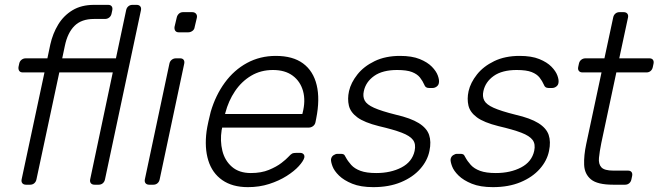

<svg xmlns="http://www.w3.org/2000/svg" viewBox="-20 -760 2710 790"><path d="M87 0Q77 0 72 -6Q67 -12 69 -22L163 -462H74Q64 -462 59.5 -468Q55 -474 56 -484L59 -498Q61 -508 68.5 -514Q76 -520 86 -520H175L187 -577Q197 -622 219.5 -659Q242 -696 278.5 -718Q315 -740 367 -740H425Q435 -740 439.5 -734Q444 -728 442 -718L439 -704Q437 -694 429.5 -688Q422 -682 412 -682H367Q315 -682 286.5 -653.5Q258 -625 247 -572L236 -520H457L499 -718Q501 -728 508 -734Q515 -740 525 -740H542Q552 -740 557 -734Q562 -728 560 -718L412 -22Q410 -12 403 -6Q396 0 386 0H369Q359 0 354 -6Q349 -12 351 -22L444 -462H224L130 -22Q128 -12 121 -6Q114 0 104 0Z M594 0Q584 0 579 -6Q574 -12 576 -22L677 -498Q679 -508 686.5 -514Q694 -520 704 -520H721Q731 -520 735.5 -514Q740 -508 738 -498L637 -22Q635 -12 628 -6Q621 0 611 0ZM716 -627Q706 -627 701.5 -633Q697 -639 698 -649L707 -687Q709 -697 716 -703.5Q723 -710 733 -710H771Q781 -710 786.5 -703.5Q792 -697 790 -687L781 -649Q780 -639 772 -633Q764 -627 754 -627Z M1000 10Q936 10 894.5 -19Q853 -48 837 -100Q821 -152 830 -220Q832 -235 837.5 -260Q843 -285 847 -300Q867 -368 905 -420Q943 -472 996.5 -501Q1050 -530 1115 -530Q1185 -530 1227 -499Q1269 -468 1283 -410Q1297 -352 1281 -272L1278 -257Q1276 -247 1268 -241Q1260 -235 1250 -235H894Q894 -235 893.5 -231Q893 -227 892 -225Q885 -180 895 -139.5Q905 -99 934.5 -73.5Q964 -48 1012 -48Q1055 -48 1086.5 -61Q1118 -74 1138 -89.5Q1158 -105 1165 -113Q1177 -126 1182.5 -128.5Q1188 -131 1199 -131H1215Q1224 -131 1229 -125.5Q1234 -120 1232 -111Q1228 -97 1209.5 -76.5Q1191 -56 1159.5 -36Q1128 -16 1087.5 -3Q1047 10 1000 10ZM906 -291H1224L1225 -295Q1238 -345 1227 -385Q1216 -425 1184.5 -448.5Q1153 -472 1103 -472Q1053 -472 1013.5 -448.5Q974 -425 947 -385Q920 -345 907 -295Z M1516 10Q1464 10 1429.5 -4Q1395 -18 1375 -37.5Q1355 -57 1348 -76Q1341 -95 1342 -105Q1344 -116 1352.5 -121.5Q1361 -127 1368 -127H1383Q1389 -127 1393.5 -125Q1398 -123 1402 -114Q1411 -97 1425 -81.5Q1439 -66 1463.5 -57Q1488 -48 1528 -48Q1588 -48 1632 -71Q1676 -94 1686 -139Q1692 -167 1679.5 -184Q1667 -201 1633 -214Q1599 -227 1539 -241Q1479 -256 1450.5 -277Q1422 -298 1415.5 -325.5Q1409 -353 1416 -385Q1424 -420 1450.5 -453.5Q1477 -487 1521.5 -508.5Q1566 -530 1626 -530Q1675 -530 1707 -517Q1739 -504 1757 -485.5Q1775 -467 1781.5 -449Q1788 -431 1786 -420Q1785 -410 1777 -404Q1769 -398 1760 -398H1745Q1737 -398 1732.5 -401.5Q1728 -405 1726 -411Q1719 -427 1708 -441Q1697 -455 1675.5 -463.5Q1654 -472 1614 -472Q1554 -472 1519.5 -447.5Q1485 -423 1477 -385Q1472 -363 1480.5 -346.5Q1489 -330 1519 -316.5Q1549 -303 1609 -288Q1670 -274 1703 -253.5Q1736 -233 1745.5 -205Q1755 -177 1747 -139Q1739 -99 1709 -65Q1679 -31 1630 -10.5Q1581 10 1516 10Z M2008 10Q1956 10 1921.5 -4Q1887 -18 1867 -37.5Q1847 -57 1840 -76Q1833 -95 1834 -105Q1836 -116 1844.5 -121.5Q1853 -127 1860 -127H1875Q1881 -127 1885.5 -125Q1890 -123 1894 -114Q1903 -97 1917 -81.5Q1931 -66 1955.5 -57Q1980 -48 2020 -48Q2080 -48 2124 -71Q2168 -94 2178 -139Q2184 -167 2171.5 -184Q2159 -201 2125 -214Q2091 -227 2031 -241Q1971 -256 1942.5 -277Q1914 -298 1907.5 -325.5Q1901 -353 1908 -385Q1916 -420 1942.5 -453.5Q1969 -487 2013.5 -508.5Q2058 -530 2118 -530Q2167 -530 2199 -517Q2231 -504 2249 -485.5Q2267 -467 2273.5 -449Q2280 -431 2278 -420Q2277 -410 2269 -404Q2261 -398 2252 -398H2237Q2229 -398 2224.5 -401.5Q2220 -405 2218 -411Q2211 -427 2200 -441Q2189 -455 2167.5 -463.5Q2146 -472 2106 -472Q2046 -472 2011.5 -447.5Q1977 -423 1969 -385Q1964 -363 1972.5 -346.5Q1981 -330 2011 -316.5Q2041 -303 2101 -288Q2162 -274 2195 -253.5Q2228 -233 2237.5 -205Q2247 -177 2239 -139Q2231 -99 2201 -65Q2171 -31 2122 -10.5Q2073 10 2008 10Z M2503 0Q2438 0 2411.5 -22Q2385 -44 2383.5 -82Q2382 -120 2392 -167L2455 -462H2377Q2367 -462 2362 -468Q2357 -474 2359 -484L2362 -498Q2364 -508 2371.5 -514Q2379 -520 2389 -520H2467L2503 -688Q2505 -698 2512 -704Q2519 -710 2529 -710H2546Q2556 -710 2561 -704Q2566 -698 2564 -688L2528 -520H2652Q2662 -520 2666.5 -514Q2671 -508 2669 -498L2666 -484Q2664 -474 2657 -468Q2650 -462 2640 -462H2516L2454 -171Q2447 -136 2444.5 -110.5Q2442 -85 2454.5 -71.5Q2467 -58 2504 -58H2564Q2574 -58 2578.5 -52Q2583 -46 2581 -36L2578 -22Q2576 -12 2569 -6Q2562 0 2552 0Z"/></svg>

Font: Rubik Light Light
Style: Italic
Weight: 300
Italic angle: -12°
Version: Version 2.104